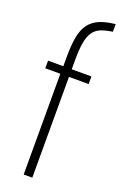

<svg xmlns="http://www.w3.org/2000/svg" viewBox="-156 -854 568 899"><g transform="rotate(20 127.5 -404.5)"><path d="M91 -502H16V-540H92V-584Q92 -644 99.5 -685Q107 -726 126 -751.5Q145 -777 176 -790.5Q207 -804 255 -809V-771Q219 -766 195.5 -756Q172 -746 158.5 -725Q145 -704 139.5 -670.5Q134 -637 134 -585V-540H232V-502H134V0H91Z"/></g></svg>

Font: Encode Sans Compressed
Style: ExtraLight
Weight: 200
Designer: Pablo Impallari, Andres Torresi
Foundry: Pablo Impallari, Andres Torresi
Version: Version 1.000; ttfautohint (v1.00) -l 8 -r 50 -G 200 -x 14 -